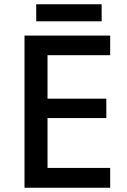

<svg xmlns="http://www.w3.org/2000/svg" viewBox="-20 -881 597 901"><path d="M497 0H95V-714H497V-622H203V-418H479V-327H203V-93H497ZM457 -861V-781H150V-861Z"/></svg>

Font: Noto Sans Myanmar Medium
Style: Regular
Weight: 500
Designer: Monotype Design Team
Foundry: Monotype Imaging Inc.
Version: Version 2.107; ttfautohint (v1.8.4.7-5d5b)